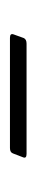

<svg xmlns="http://www.w3.org/2000/svg" viewBox="132 -462 72 376"><g transform="rotate(-90 168.0 -274.0)"><path d="M282 -290.5Q291.5 -290.5 288.5 -283L281.5 -263.5Q279 -258 270.5 -258H54.5Q45 -258 48 -265L55.5 -284.5Q57.5 -290.5 66 -290.5Z"/></g></svg>

Font: Fraunces 72pt S000 Thin
Style: Regular
Weight: 100
Version: Version 1.000; ttfautohint (v1.8.3)